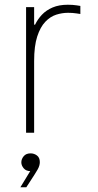

<svg xmlns="http://www.w3.org/2000/svg" viewBox="-20 -560 414 810"><path d="M124 0H90V-530H124V-456H128Q139 -479 157 -498Q175 -517 202 -528.5Q229 -540 266 -540Q287 -540 303 -537.5Q319 -535 319 -535V-501Q319 -501 302.5 -503.5Q286 -506 267 -506Q242 -506 217 -498Q192 -490 171 -468Q150 -446 137 -406Q124 -366 124 -302ZM91 230H66L122 138L138 152Q131 157 123.5 159.5Q116 162 109 162Q90 162 80 150Q70 138 70 125Q70 111 80 99Q90 87 109 87Q124 87 136 96Q148 105 148 124Q148 139 138.5 155.5Q129 172 106 207Z"/></svg>

Font: Be Vietnam Pro Variable Thin
Style: Regular
Weight: 100
Designer: Lam Bao, Tony Le, Vietanh Nguyen
Foundry: Yellow Type Foundry
Version: Version 1.002